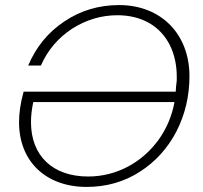

<svg xmlns="http://www.w3.org/2000/svg" viewBox="-20 -728 800 756"><path d="M55 -247C55 -91 162 8 321 8C399 8 469 -12 531 -52C592 -91 640 -144 675 -211C709 -278 726 -350 726 -428C726 -593 615 -708 449 -708C370 -708 298 -687 234 -644C169 -601 122 -543 91 -470H141C168 -531 209 -579 264 -615C319 -650 379 -668 442 -668C489 -668 531 -658 568 -637C640 -595 676 -517 676 -426C676 -421 676 -416 676 -411L673 -385L672 -367H73C61 -324 55 -284 55 -247ZM111 -326H667C657 -271 636 -222 604 -177C539 -88 439 -33 327 -33C187 -33 102 -115 102 -247C102 -272 105 -298 111 -326Z"/></svg>

Font: Momo Neue ExtLt
Style: Italic
Weight: 200
Italic angle: -10°
Designer: Ninad Kale (Devanagari), Jonny Pinhorn (Latin)
Foundry: Indian Type Foundry
Version: 4.004